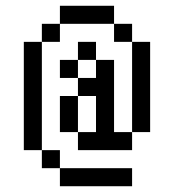

<svg xmlns="http://www.w3.org/2000/svg" viewBox="-20 -645 602 665"><path d="M62.5 -500V-125H125V-500ZM125 -62.5H187.5V-125H125ZM125 -500H187.5V-562.5H125ZM187.5 0H437.5V-62.5H187.5ZM187.5 -187.5H250V-312.5H187.5ZM187.5 -375H250V-437.5H187.5ZM187.5 -562.5H375V-625H187.5ZM250 -125H437.5V-187.5H375V-437.5H312.5V-375H250V-312.5H312.5V-187.5H250ZM250 -437.5H312.5V-500H250ZM375 -500H437.5V-562.5H375ZM437.5 -187.5H500V-500H437.5Z"/></svg>

Font: ChillMoonMono
Style: Regular
Weight: 400
Designer: Warren2060
Foundry: ChillType
Version: Version 1.000;Glyphs 3.1.1 (3135)